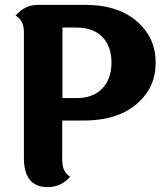

<svg xmlns="http://www.w3.org/2000/svg" viewBox="-20 -756 670 787"><path d="M293 -643H236V-354H293Q362 -354 399.5 -393.5Q437 -433 437 -499.5Q437 -566 399.5 -604.5Q362 -643 293 -643ZM136 -736H323Q326 -736 329 -736Q494 -736 574 -634Q618 -578 618 -499Q618 -420 574 -365Q493 -262 323 -262H235V-103Q235 -49 268 -32Q230 11 176 11Q78 11 78 -108V-623Q78 -674 44 -692Q81 -736 136 -736Z"/></svg>

Font: Laila
Style: Bold
Weight: 700
Designer: Hitesh Malaviya
Foundry: Indian Type Foundry
Version: Version 1.302;PS 1.0;hotconv 1.0.78;makeotf.lib2.5.61930; tt